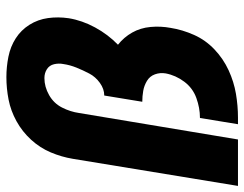

<svg xmlns="http://www.w3.org/2000/svg" viewBox="-104 -680 783 616"><g transform="rotate(-90 288.0 -371.5)"><path d="M0 0H149L234 -510Q238 -538 251.5 -564.5Q265 -591 291.5 -606Q318 -621 346 -621Q362 -621 374.5 -613Q387 -605 390.5 -590Q394 -575 391 -560Q388 -539 379.5 -518Q371 -497 360.5 -477Q350 -457 330.5 -443Q311 -429 290 -429L270 -307Q288 -307 305 -304Q322 -301 337 -292Q352 -283 358 -266.5Q364 -250 361 -232Q355 -200 334.5 -172.5Q314 -145 282 -133.5Q250 -122 219 -122H218L198 0H219Q257 0 295.5 -6.5Q334 -13 371 -30Q408 -47 438 -75.5Q468 -104 484.5 -141Q501 -178 507 -216Q513 -248 510 -280.5Q507 -313 492 -339.5Q477 -366 453 -385Q486 -417 508.5 -458.5Q531 -500 538 -543Q543 -577 538.5 -609.5Q534 -642 517 -669Q500 -696 473.5 -713Q447 -730 414.5 -736.5Q382 -743 349 -743Q313 -743 277 -736Q241 -729 207.5 -710.5Q174 -692 148 -663.5Q122 -635 107.5 -600.5Q93 -566 87 -530Z"/></g></svg>

Font: Iosevka Sparkle Heavy Oblique
Style: Regular
Weight: 900
Italic angle: -9°
Designer: Belleve Invis
Foundry: Belleve Invis
Version: Version 4.5.0; ttfautohint (v1.8.3)